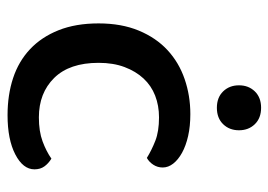

<svg xmlns="http://www.w3.org/2000/svg" viewBox="-124 -590 728 521"><g transform="rotate(90 240.5 -330.0)"><path d="M151 -233Q151 -154 192 -112.5Q233 -71 299 -71Q337 -71 364 -81Q391 -91 411 -105Q424 -97 432 -86Q440 -75 440 -59Q440 -28 399.5 -7Q359 14 293 14Q238 14 192.5 -1Q147 -16 114 -47Q81 -78 62.5 -124.5Q44 -171 44 -233Q44 -295 63.5 -342Q83 -389 116.5 -420Q150 -451 195 -466.5Q240 -482 290 -482Q323 -482 349.5 -476Q376 -470 395 -459.5Q414 -449 424.5 -435.5Q435 -422 435 -407Q435 -393 427.5 -381.5Q420 -370 409 -364Q388 -377 362.5 -387Q337 -397 299 -397Q267 -397 240 -386.5Q213 -376 193.5 -355Q174 -334 162.5 -303.5Q151 -273 151 -233ZM273 -554Q245 -554 228.5 -571Q212 -588 212 -614Q212 -640 228.5 -657Q245 -674 273 -674Q301 -674 317.5 -657Q334 -640 334 -614Q334 -588 317.5 -571Q301 -554 273 -554Z"/></g></svg>

Font: Baloo 2 Latin Medium
Style: Regular
Weight: 500
Designer: Sarang Kulkarni and Ek Type
Foundry: Ek Type
Version: Version 1.001